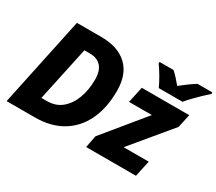

<svg xmlns="http://www.w3.org/2000/svg" viewBox="-137 -1049 1500 1332"><g transform="rotate(30 613.5 -383.0)"><path d="M21 0 172 -714H370Q501 -714 575 -645Q649 -576 649 -444Q649 -307 601.5 -207.5Q554 -108 464 -54Q374 0 246 0ZM263 -140Q333 -140 380.5 -179.5Q428 -219 453 -286Q478 -353 478 -435Q478 -506 446 -540.5Q414 -575 358 -575H312L219 -140ZM658 0 677 -97 942 -420H759L787 -549H1167L1144 -442L884 -129H1085L1057 0ZM890 -606Q875 -640 850 -682.5Q825 -725 804 -754V-766H916Q933 -751 955.5 -726.5Q978 -702 993 -683Q1022 -706 1050 -726.5Q1078 -747 1108 -766H1227V-754Q1205 -735 1177.5 -708.5Q1150 -682 1124 -655Q1098 -628 1080 -606Z"/></g></svg>

Font: Noto Sans ExtraBold
Style: Italic
Weight: 800
Italic angle: -12°
Designer: Monotype Design Team
Foundry: Monotype Imaging Inc.
Version: Version 2.013; ttfautohint (v1.8.4.7-5d5b)